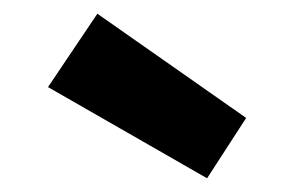

<svg xmlns="http://www.w3.org/2000/svg" viewBox="-20 -888 411 280"><path d="M282 -628 50 -761 122 -868 339 -716Z"/></svg>

Font: Yaldevi ExtraLight
Style: Bold
Weight: 700
Version: Version 1.100